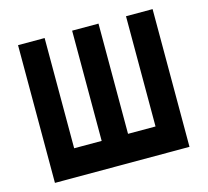

<svg xmlns="http://www.w3.org/2000/svg" viewBox="-91 -711 882 816"><g transform="rotate(-15 350.0 -303.0)"><path d="M54 0H646V-606H529V-121H408V-606H292V-121H171V-606H54Z"/></g></svg>

Font: Martian Mono Std Md
Style: Regular
Weight: 500
Monospace: yes
Designer: Roman Shamin
Foundry: Evil Martians
Version: Version 1.000